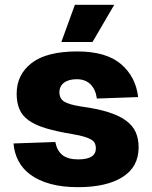

<svg xmlns="http://www.w3.org/2000/svg" viewBox="-20 -763 630 795"><path d="M303 12Q238 12 189 -1.5Q140 -15 107 -39Q74 -63 56.5 -96.5Q39 -130 36 -169L209 -175Q216 -139 238.5 -121Q261 -103 304 -103Q377 -103 377 -149Q377 -160 373 -169Q369 -178 358.5 -184.5Q348 -191 328.5 -197Q309 -203 278 -208Q212 -219 168 -232.5Q124 -246 97.5 -265.5Q71 -285 60 -312Q49 -339 49 -375Q49 -454 111 -502Q173 -550 300 -550Q419 -550 480.5 -498Q542 -446 552 -361L381 -355Q376 -393 354.5 -414Q333 -435 298 -435Q264 -435 245 -420.5Q226 -406 226 -381Q226 -355 245.5 -342.5Q265 -330 316 -322Q382 -313 427 -299Q472 -285 500.5 -264.5Q529 -244 541.5 -216.5Q554 -189 554 -153Q554 -72 487.5 -30Q421 12 303 12ZM234 -589 290 -743H453L363 -589Z"/></svg>

Font: Geist ExtBd
Style: Regular
Weight: 400
Designer: Basement.studio, Andrés Briganti, Mateo Zaragoza
Foundry: Basement.studio, Vercel, Andrés Briganti, Guido Ferreyra, Mateo Zaragoza
Version: Version 1.401